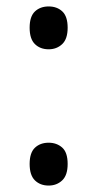

<svg xmlns="http://www.w3.org/2000/svg" viewBox="-20 -615 302 596"><path d="M131 -462Q105 -462 88.5 -478Q72 -494 72 -529Q72 -564 88.5 -579.5Q105 -595 131 -595Q157 -595 173.5 -579.5Q190 -564 190 -529Q190 -494 173 -478Q156 -462 131 -462ZM131 -39Q105 -39 88.5 -55Q72 -71 72 -106Q72 -141 88.5 -156.5Q105 -172 131 -172Q156 -172 173 -157Q190 -142 190 -106Q190 -71 173 -55Q156 -39 131 -39Z"/></svg>

Font: Noto Sans Tamil UI SemiCondensed
Style: Regular
Weight: 400
Width: 4
Designer: Jelle Bosma - Monotype Design Team
Foundry: Monotype Imaging Inc.
Version: Version 2.004; ttfautohint (v1.8.4.7-5d5b)